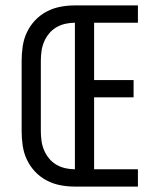

<svg xmlns="http://www.w3.org/2000/svg" viewBox="-20 -690 590 710"><path d="M257 0V-670H490V-606H328V-394H474V-330H328V-64H490V0ZM257 0Q230 0 203.5 -5Q177 -10 153 -22.5Q129 -35 110 -55Q91 -75 79.5 -99.5Q68 -124 64 -151Q60 -178 60 -205V-465Q60 -492 64 -519Q68 -546 79.5 -570.5Q91 -595 110 -615Q129 -635 153 -647.5Q177 -660 203.5 -665Q230 -670 257 -670V-606Q239 -606 221.5 -602Q204 -598 188.5 -589Q173 -580 161.5 -566Q150 -552 143 -535.5Q136 -519 133.5 -501Q131 -483 131 -465V-205Q131 -187 133.5 -169Q136 -151 143 -134.5Q150 -118 161.5 -104Q173 -90 188.5 -81Q204 -72 221.5 -68Q239 -64 257 -64Z"/></svg>

Font: Lode
Style: Regular
Weight: 400
Monospace: yes
Designer: Belleve Invis
Foundry: Belleve Invis
Version: Version 29.2.0; ttfautohint (v1.8.3)